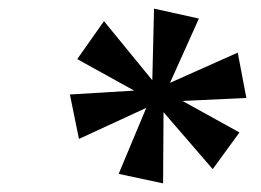

<svg xmlns="http://www.w3.org/2000/svg" viewBox="-20 -785 606 445"><path d="M358 -360 255 -382 319 -535 163 -463 142 -566 291 -575 159 -648 221 -736 333 -599 337 -765 441 -742 374 -593 531 -663 551 -558 403 -551 535 -478 473 -393 359 -525Z"/></svg>

Font: Noto Serif Tamil SemiCondensed
Style: Bold Italic
Weight: 700
Width: 4
Italic angle: -12°
Designer: Indian Type Foundry, Tom Grace, and the Monotype Design Team
Foundry: Monotype Imaging Inc.
Version: Version 2.003; ttfautohint (v1.8.4.7-5d5b)